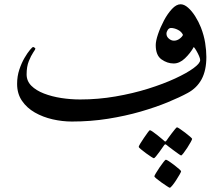

<svg xmlns="http://www.w3.org/2000/svg" viewBox="-20 -571 1057 909"><path d="M957 -301.3Q957 -237.8 934.6 -196Q912.1 -154.3 868.7 -130.9Q831.1 -110.4 774.2 -86.9Q717.3 -63.5 645.8 -42.7Q574.2 -22 491.7 -8.8Q409.2 4.4 320.3 4.4Q274.9 4.4 229 -6.1Q183.1 -16.6 145 -38.3Q106.9 -60.1 84 -93.8Q61 -127.4 61 -173.8Q61 -210 71.5 -241.5Q82 -272.9 96.2 -297.1Q110.4 -321.3 122.1 -335Q133.8 -348.6 136.2 -348.6Q138.7 -348.6 143.1 -345.7Q147.5 -342.8 147.5 -340.3Q147.5 -337.4 137.2 -322.5Q127 -307.6 116.5 -281.7Q106 -255.9 106 -218.8Q106 -187.5 128.4 -165Q150.9 -142.6 188.2 -128.2Q225.6 -113.8 270.3 -106.9Q314.9 -100.1 359.4 -100.1Q444.3 -100.1 526.6 -114.3Q608.9 -128.4 681.4 -151.1Q753.9 -173.8 809.3 -199.5Q864.7 -225.1 896.2 -248.3Q927.7 -271.5 927.7 -286.6Q927.7 -293.5 922.4 -305.9Q917 -318.4 909.9 -330.6Q902.8 -342.8 897.5 -348.6Q880.9 -318.8 855.5 -294.7Q830.1 -270.5 802.2 -270.5Q772 -270.5 744.6 -289.8Q717.3 -309.1 717.3 -357.4Q717.3 -377 728 -408.9Q738.8 -440.9 756.1 -473.6Q773.4 -506.3 794.2 -528.6Q814.9 -550.8 835 -550.8Q852.1 -550.8 870.4 -534.7Q888.7 -518.6 904.5 -493.4Q920.4 -468.3 931.2 -440.9Q945.8 -403.3 951.4 -367.4Q957 -331.5 957 -301.3ZM846.2 -405.8Q839.8 -420.9 822.5 -429.7Q805.2 -438.5 789.6 -438.5Q780.3 -438.5 774.2 -429.4Q768.1 -420.4 768.1 -411.1Q768.1 -397.9 779.3 -388.2Q790.5 -378.4 803.7 -378.4Q817.9 -378.4 830.3 -387.7Q842.8 -397 846.2 -405.8ZM837.4 239.7Q837.4 242.7 830.6 254.9Q823.7 267.1 814.2 281.7Q804.7 296.4 795.9 307.1Q787.1 317.9 783.7 317.9Q781.7 317.9 770.5 310.5Q759.3 303.2 745.4 293.5Q731.4 283.7 721.2 275.1Q710.9 266.6 710.9 263.7Q710.9 260.7 718.3 248.5Q725.6 236.3 735.6 221.4Q745.6 206.5 754.2 195.8Q762.7 185.1 765.1 185.1Q768.6 185.1 779.8 192.4Q791 199.7 804.4 210Q817.9 220.2 827.6 229Q837.4 237.8 837.4 239.7ZM889.6 86.4Q889.6 89.4 882.8 101.8Q876 114.3 866.5 128.9Q856.9 143.6 848.6 154.3Q840.3 165 837.4 165Q835.4 165 825.2 157.7Q814.9 150.4 802 140.9Q789.1 131.3 779.3 123.8Q769.5 116.2 768.6 115.2Q765.1 112.3 762.2 112.3Q760.3 112.3 757.3 116.2Q756.8 116.7 750.2 126.2Q743.7 135.7 734.9 147.9Q726.1 160.2 718.5 169.2Q710.9 178.2 708.5 178.2Q706.5 178.2 695.3 171.1Q684.1 164.1 670.7 154.1Q657.2 144 647 135.5Q636.7 127 636.7 124.5Q636.7 121.1 644 108.9Q651.4 96.7 661.4 82Q671.4 67.4 679.4 56.4Q687.5 45.4 689.5 45.4Q692.9 45.4 703.1 52.5Q713.4 59.6 725.3 69.1Q737.3 78.6 746.1 86.2Q754.9 93.8 755.4 94.2Q760.3 99.1 762.2 99.1Q765.6 99.1 769.5 92.8Q770 91.8 776.6 82.5Q783.2 73.2 792.2 61.3Q801.3 49.3 808.6 40.5Q815.9 31.7 817.9 31.7Q820.8 31.7 832 39.3Q843.3 46.9 856.7 57.1Q870.1 67.4 879.9 75.9Q889.6 84.5 889.6 86.4Z"/></svg>

Font: Scheherazade New Medium
Style: Regular
Weight: 500
Designer: SIL International
Foundry: SIL International
Version: Version 4.000